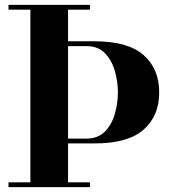

<svg xmlns="http://www.w3.org/2000/svg" viewBox="-20 -770 710 790"><path d="M14.9 -19.8H105V-730.2H14.9V-750H350.1V-730.2H260V-600.1H370.1Q505.9 -600.1 570.4 -543.7Q635 -487.3 635 -389.9Q635 -292.5 570.4 -236.2Q505.9 -179.9 370.1 -179.9H260V-19.8H350.1V0H14.9ZM335 -580.3H260V-199.7H335Q383.1 -199.7 411.5 -228.6Q439.9 -257.6 452.5 -301.5Q465.1 -345.5 465.1 -389.9Q465.1 -434.6 452.5 -478.4Q439.9 -522.2 411.5 -551.3Q383.1 -580.3 335 -580.3Z"/></svg>

Font: Bodoni* 11
Style: Bold
Weight: 700
Version: Version 2.000; ttfautohint (v1.8.1)